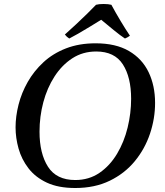

<svg xmlns="http://www.w3.org/2000/svg" viewBox="-20 -928 828 962"><path d="M757 -412Q757 -334 731.5 -258Q706 -182 655.5 -120.5Q605 -59 530 -22.5Q455 14 357 14Q272 14 214.5 -13Q157 -40 122.5 -85Q88 -130 73 -183.5Q58 -237 58 -290Q58 -345 73 -404Q88 -463 119 -517.5Q150 -572 197.5 -616Q245 -660 310.5 -685.5Q376 -711 459 -711Q560 -711 626 -672.5Q692 -634 724.5 -566.5Q757 -499 757 -412ZM637 -433Q637 -541 595.5 -605.5Q554 -670 462 -670Q395 -670 342.5 -636Q290 -602 253 -544.5Q216 -487 197 -415.5Q178 -344 178 -268Q178 -159 220.5 -92.5Q263 -26 357 -26Q426 -26 478.5 -62Q531 -98 566.5 -157.5Q602 -217 619.5 -289Q637 -361 637 -433ZM487 -829Q461 -813 430 -794Q399 -775 371 -759Q343 -743 327 -735Q314 -743 305 -755Q332 -779 361.5 -806.5Q391 -834 417.5 -860Q444 -886 461 -904Q475 -908 499 -908Q523 -908 538 -904Q559 -865 584.5 -822.5Q610 -780 631 -749Q619 -740 606 -735Q583 -750 549.5 -777.5Q516 -805 487 -829Z"/></svg>

Font: Tiro Kannada
Style: Italic
Weight: 400
Italic angle: -11°
Designer: Kannada: John Hudson & Fiona Ross, assisted by Kaja Sojewska. Latin: John Hudson with Paul Hanslow, assisted by Kaja Soj
Foundry: Tiro Typeworks Ltd.
Version: Version 1.52